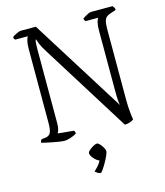

<svg xmlns="http://www.w3.org/2000/svg" viewBox="-135 -810 994 1155"><g transform="rotate(-15 362.0 -232.5)"><path d="M187 0Q179 0 160.5 -2.5Q142 -5 120.5 -9.5Q99 -14 79 -18Q59 -22 48 -26Q48 -32 51 -37Q54 -42 56 -45L81 -48Q104 -51 113 -68Q122 -85 122 -130V-591Q122 -621 127 -640.5Q132 -660 137 -665H58Q55 -668 52.5 -671.5Q50 -675 50 -683Q56 -689 75.5 -698.5Q95 -708 103 -708H198L565 -122Q562 -134 560.5 -156.5Q559 -179 559 -220V-589Q559 -619 564 -638Q569 -657 574 -663H496Q493 -666 490.5 -670Q488 -674 487 -681Q492 -685 502.5 -691.5Q513 -698 524 -703Q535 -708 540 -708H676Q679 -704 683.5 -697.5Q688 -691 688 -681L649 -668Q625 -660 617 -642Q609 -624 609 -577V-141Q609 -101 612.5 -67Q616 -33 619 -18Q608 -9 592 -4.5Q576 0 563 0L221 -548Q198 -584 190 -604.5Q182 -625 180 -633H177Q174 -625 173 -609.5Q172 -594 172 -573V-112Q172 -91 167.5 -75Q163 -59 158 -54L259 -44Q260 -42 262 -37.5Q264 -33 265 -26Q248 -14 224.5 -7Q201 0 187 0ZM348 243Q339 243 329 236.5Q319 230 314 224Q325 215 338.5 200Q352 185 360 169Q343 162 326.5 143.5Q310 125 310 110Q310 102 321.5 92Q333 82 347.5 74Q362 66 371 66Q378 66 388.5 77.5Q399 89 406.5 102.5Q414 116 414 125Q414 133 405.5 152Q397 171 385 192Q373 213 362.5 228Q352 243 348 243Z"/></g></svg>

Font: Texturina 72pt ExtraLight
Style: Regular
Weight: 200
Designer: Guillermo Torres Carreño
Foundry: Omnibus-Type
Version: Version 1.002; ttfautohint (v1.8.3)